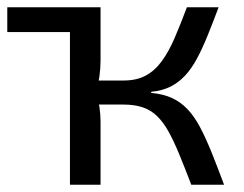

<svg xmlns="http://www.w3.org/2000/svg" viewBox="-20 -507 669 527"><path d="M580 -487Q564 -444 549.5 -408.5Q535 -373 520.5 -346Q506 -319 488.5 -300Q471 -281 448.5 -269.5Q426 -258 395 -255V-252Q428 -249 452 -238Q476 -227 494.5 -207.5Q513 -188 528.5 -159Q544 -130 560 -90.5Q576 -51 595 0H505Q487 -47 472 -83.5Q457 -120 442.5 -146Q428 -172 411 -188.5Q394 -205 371.5 -212.5Q349 -220 319 -220V-286Q355 -286 380 -299.5Q405 -313 424 -339Q443 -365 459 -402Q475 -439 493 -487ZM256 -487V-342Q256 -320 253 -298Q250 -276 244 -255Q250 -234 253 -213Q256 -192 256 -173V0H172V-487ZM351 -286V-220H231V-286ZM0 -487H216V-419H0Z"/></svg>

Font: Exo 2
Style: Regular
Weight: 400
Designer: Natanael Gama
Foundry: Natanael Gama
Version: Version 2.010